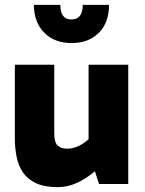

<svg xmlns="http://www.w3.org/2000/svg" viewBox="-20 -756 595 789"><path d="M217 13Q163 13 128.5 -3Q94 -19 75 -46.5Q56 -74 48.5 -110.5Q41 -147 41 -189V-490H203V-207Q203 -170 217.5 -157.5Q232 -145 255 -145Q273 -145 290.5 -151Q308 -157 325.5 -169Q343 -181 360 -200L394 -120H344V-490H507V0H387L354 -101L413 -94Q389 -67 358 -42.5Q327 -18 291.5 -2.5Q256 13 217 13ZM274 -579Q205 -579 162.5 -621Q120 -663 119 -736H228Q228 -705 239.5 -690.5Q251 -676 274 -676Q296 -676 308 -690.5Q320 -705 320 -736H428Q428 -663 386 -621Q344 -579 274 -579Z"/></svg>

Font: Gabarito ExtraBold
Style: Regular
Weight: 800
Designer: Leandro Assis / Alvaro Franca / Felipe Casaprima
Foundry: Naipe Foundry
Version: Version 1.000